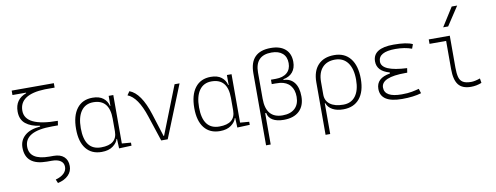

<svg xmlns="http://www.w3.org/2000/svg" viewBox="-77 -1217 4842 1874"><g transform="rotate(-10 2344.0 -280.5)"><path d="M299.8 9.8Q87.9 9.8 87.9 -166Q87.9 -238.3 140.9 -284.7Q193.8 -331.1 293.9 -338.9V-346.7Q205.6 -357.9 154.1 -399.4Q102.5 -440.9 102.5 -520.5Q102.5 -642.1 215.8 -683.1V-688.5H81.1V-732.4H499V-688.5H401.9Q149.4 -680.2 149.4 -520.5Q149.4 -363.8 473.6 -363.8L466.8 -319.8H409.2Q134.8 -319.8 134.8 -166Q134.8 -34.2 332 -34.2H373.5Q439.5 -34.2 475.6 -1.5Q511.7 31.2 511.7 90.8Q511.7 143.6 474.6 181.2Q437.5 218.8 369.6 234.4L354 197.3Q406.7 183.1 435.8 155.5Q464.8 127.9 464.8 90.8Q464.8 51.8 434.3 30.8Q403.8 9.8 347.7 9.8Z M843.8 9.8Q744.1 9.8 689.5 -58.3Q634.8 -126.5 634.8 -253.9Q634.8 -384.3 689.7 -455.8Q744.6 -527.3 844.7 -527.3Q911.6 -527.3 950.2 -497.3Q988.8 -467.3 1000 -418.9H1004.4V-517.6H1050.3V-37.6L1139.6 -30.3V0L1015.6 4.9L1011.7 -89.8H1006.8Q997.6 -52.7 955.6 -21.5Q913.6 9.8 843.8 9.8ZM681.6 -253.9Q681.6 -35.2 845.7 -35.2Q1004.4 -35.2 1004.4 -166V-291Q1004.4 -482.4 844.7 -482.4Q766.6 -482.4 724.1 -422.9Q681.6 -363.3 681.6 -253.9Z M1434.1 0 1351.1 -251.5Q1285.6 -452.1 1186 -490.7L1211.4 -527.3Q1323.2 -485.8 1392.6 -266.1L1464.4 -39.1H1469.2L1657.7 -517.6H1707L1498.5 0Z M2015.6 9.8Q1916 9.8 1861.3 -58.3Q1806.6 -126.5 1806.6 -253.9Q1806.6 -384.3 1861.6 -455.8Q1916.5 -527.3 2016.6 -527.3Q2083.5 -527.3 2122.1 -497.3Q2160.6 -467.3 2171.9 -418.9H2176.3V-517.6H2222.2V-37.6L2311.5 -30.3V0L2187.5 4.9L2183.6 -89.8H2178.7Q2169.4 -52.7 2127.4 -21.5Q2085.4 9.8 2015.6 9.8ZM1853.5 -253.9Q1853.5 -35.2 2017.6 -35.2Q2176.3 -35.2 2176.3 -166V-291Q2176.3 -482.4 2016.6 -482.4Q1938.5 -482.4 1896 -422.9Q1853.5 -363.3 1853.5 -253.9Z M2433.6 224.6V-489.7Q2433.6 -703.1 2642.6 -703.1Q2735.4 -703.1 2786.1 -658.4Q2836.9 -613.8 2836.9 -532.2Q2836.9 -469.7 2804.4 -430.7Q2772 -391.6 2711.9 -381.3V-374Q2780.8 -372.1 2818.6 -323Q2856.4 -273.9 2856.4 -185.5Q2856.4 -92.8 2802 -41.5Q2747.6 9.8 2648.4 9.8Q2579.1 9.8 2538.1 -15.1Q2497.1 -40 2489.7 -85.9H2479.5V224.6ZM2642.6 -658.2Q2479.5 -658.2 2479.5 -488.3V-229.5Q2479.5 -35.2 2644.5 -35.2Q2723.1 -35.2 2766.4 -75.7Q2809.6 -116.2 2809.6 -190.4Q2809.6 -260.3 2774.4 -302.2Q2739.3 -344.2 2673.8 -352.1L2627.9 -354H2591.8V-397.9H2639.6Q2710.9 -397.9 2750.5 -431.9Q2790 -465.8 2790 -527.3Q2790 -589.8 2751.2 -624Q2712.4 -658.2 2642.6 -658.2Z M3023.4 224.6V-295.4Q3023.4 -406.2 3080.3 -466.8Q3137.2 -527.3 3240.2 -527.3Q3343.8 -527.3 3400.4 -455.8Q3457 -384.3 3457 -253.9Q3457 -128.4 3399.9 -59.3Q3342.8 9.8 3238.3 9.8Q3174.8 9.8 3132.1 -13.7Q3089.4 -37.1 3074.2 -80.1H3069.3V224.6ZM3240.2 -482.4Q3159.2 -482.4 3114.3 -432.4Q3069.3 -382.3 3069.3 -291V-166Q3069.3 -104 3115.7 -69.6Q3162.1 -35.2 3246.1 -35.2Q3324.7 -35.2 3367.4 -92.3Q3410.2 -149.4 3410.2 -253.9Q3410.2 -363.3 3365.7 -422.9Q3321.3 -482.4 3240.2 -482.4Z M3821.3 9.8Q3608.4 9.8 3608.4 -127Q3608.4 -233.9 3746.1 -255.9V-266.1Q3623 -299.8 3623 -396.5Q3623 -527.3 3829.1 -527.3Q3959.5 -527.3 4016.6 -499L4001 -456.5Q3932.1 -482.4 3839.8 -482.4Q3669.9 -482.4 3669.9 -386.7Q3669.9 -290 3920.4 -278.3L3913.6 -234.4H3895.5Q3655.3 -234.4 3655.3 -131.8Q3655.3 -35.2 3825.2 -35.2Q3885.7 -35.2 3925.8 -43Q3965.8 -50.8 3997.1 -59.6L4011.7 -13.7Q3935.5 9.8 3821.3 9.8Z M4503.9 9.8Q4418 9.8 4379.6 -39.1Q4341.3 -87.9 4341.3 -195.3V-473.6H4176.8V-517.6H4385.3V-200.2Q4385.3 -143.1 4394.8 -107.2Q4404.3 -71.3 4432.1 -54.2Q4460 -37.1 4513.7 -37.1Q4548.8 -37.1 4602.5 -55.7L4609.4 -10.7Q4558.6 9.8 4503.9 9.8ZM4335.9 -609.4 4453.1 -794.9H4507.3L4385.3 -609.4Z"/></g></svg>

Font: Caskaydia Cove ExtraLight
Style: Regular
Weight: 200
Monospace: yes
Designer: Aaron Bell
Foundry: Saja Typeworks
Version: Version 4.300; ttfautohint (v1.8.3)